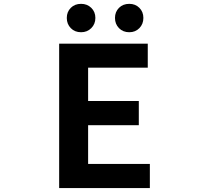

<svg xmlns="http://www.w3.org/2000/svg" viewBox="-20 -964 1040 984"><path d="M283.2 0V-740.2H737.3V-617.2H431.6V-446.3H691.4V-322.3H431.6V-124H748V0ZM395.5 -798.8Q363.3 -798.8 342.8 -819.8Q322.3 -840.8 322.3 -872.1Q322.3 -903.3 342.8 -923.8Q363.3 -944.3 395.5 -944.3Q426.8 -944.3 447.8 -923.8Q468.8 -903.3 468.8 -872.1Q468.8 -840.8 447.8 -819.8Q426.8 -798.8 395.5 -798.8ZM642.6 -798.8Q610.4 -798.8 589.8 -819.8Q569.3 -840.8 569.3 -872.1Q569.3 -903.3 589.8 -923.8Q610.4 -944.3 642.6 -944.3Q673.8 -944.3 694.3 -923.8Q714.8 -903.3 714.8 -872.1Q714.8 -840.8 694.3 -819.8Q673.8 -798.8 642.6 -798.8Z"/></svg>

Font: Gen Shin Gothic Monospace Bold
Style: Bold
Weight: 700
Designer: [Source Han Sans]
Ryoko NISHIZUKA  (kana & ideographs); Paul D. Hunt (Latin, Greek & Cyrillic); Wenlong ZHANG  (bopomofo
Version: Version 1.002.20150607